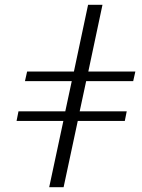

<svg xmlns="http://www.w3.org/2000/svg" viewBox="-20 -780 591 800"><path d="M185 0H245L304 -276H500L508 -316H312L339 -442H535L544 -482H348L407 -760H347L288 -482H93L84 -442H279L252 -316H57L49 -276H244Z"/></svg>

Font: Noto Serif Display
Style: Italic
Weight: 400
Italic angle: -12°
Designer: Monotype Design Team
Foundry: Monotype Imaging Inc.
Version: Version 2.009